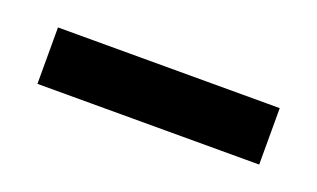

<svg xmlns="http://www.w3.org/2000/svg" viewBox="-28 6 375 227"><g transform="rotate(20 159.5 119.5)"><path d="M299 84V155H20V84H299Z"/></g></svg>

Font: Googee
Style: Regular
Weight: 400
Designer: Peter Wiegel
Foundry: CATFonts Peter Wiegel
Version: 1.000